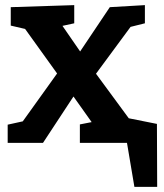

<svg xmlns="http://www.w3.org/2000/svg" viewBox="-20 -558 639 750"><path d="M593 -74 594 172H505L476 0H292V-72L338 -81L267 -181L148 0H10V-71L69 -84L203 -271L78 -445L22 -458V-530L270 -538V-467L224 -457L293 -357L409 -530L546 -538V-467L490 -453L355 -270L483 -96Z"/></svg>

Font: Bitter Pro
Style: Bold
Weight: 700
Designer: Sol Matas, and Bitter project Authors
Foundry: Sol Matas
Version: Version 1.010